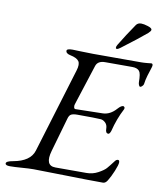

<svg xmlns="http://www.w3.org/2000/svg" viewBox="-92 -925 858 1005"><g transform="rotate(10 336.5 -422.5)"><path d="M468 -703Q468 -710 473 -718Q508 -776 550 -837Q559 -850 577 -850Q591 -850 613 -843Q635 -836 635 -827Q635 -820 622 -808Q577 -770 492 -706Q480 -697 474 -697Q468 -697 468 -703ZM247 -653Q251 -653 291.5 -651.5Q332 -650 356 -650H611Q626 -650 646 -652L665 -654Q673 -654 673 -644Q673 -639 668 -624.5Q663 -610 656 -586.5Q649 -563 646 -540Q645 -535 639 -529Q633 -523 629 -523Q624 -523 621 -531Q618 -539 618 -546Q618 -592 608 -604Q597 -618 570 -618H426Q386 -618 377 -588L308 -374Q305 -366 307 -357.5Q309 -349 315 -349L460 -352Q499 -353 531 -389Q548 -408 559 -408Q563 -408 566 -403.5Q569 -399 566 -392Q537 -337 520 -269Q514 -252 507 -252Q492 -252 492 -275Q492 -296 480 -307.5Q468 -319 455 -320Q432 -322 330 -322Q309 -322 298 -316.5Q287 -311 282 -291L231 -113Q207 -30 265 -30H430Q463 -30 491.5 -45.5Q520 -61 531.5 -74Q543 -87 565 -116Q572 -126 581 -126Q589 -126 589 -114Q589 -101 575 -67Q561 -33 547 -11Q537 5 524 5Q446 5 320 2Q194 -1 154 -1Q130 -1 92 2Q54 5 29 5Q5 5 5 -6Q5 -18 41 -24Q131 -40 149 -99L286 -549Q297 -584 286 -599.5Q275 -615 241 -622Q216 -627 216 -642Q216 -653 247 -653Z"/></g></svg>

Font: EB Garamond 12
Style: Italic
Weight: 400
Italic angle: -17°
Version: Version 0.016; ttfautohint (v1.8.4)